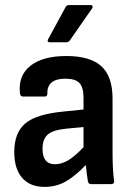

<svg xmlns="http://www.w3.org/2000/svg" viewBox="-20 -723 522 754"><path d="M155 11Q98 11 67 -24.5Q36 -60 36 -126Q36 -202 79.5 -238.5Q123 -275 230 -285L308 -293V-338Q308 -380 292 -397Q276 -414 237 -414Q164 -414 166 -355Q166 -344 156 -344H69Q59 -344 58 -360Q52 -428 100.5 -465.5Q149 -503 241 -503Q334 -503 378 -463Q422 -423 422 -336V-124Q422 -57 428 -12Q429 0 417 0H337Q327 0 325 -12Q321 -35 317 -75Q276 -32 238.5 -10.5Q201 11 155 11ZM147 -139Q147 -78 196 -78Q221 -78 247 -93Q273 -108 308 -145V-224L243 -218Q189 -213 168 -195Q147 -177 147 -139ZM176 -557Q163 -557 169 -569L237 -694Q241 -703 251 -703H336Q342 -703 343.5 -698.5Q345 -694 341 -689L254 -564Q249 -557 240 -557Z"/></svg>

Font: Sofia Sans Semi Condensed
Style: Bold
Weight: 700
Designer: Botio Nikoltchev, Ani Petrova
Foundry: lettersoup
Version: Version 4.100; ttfautohint (v1.8.4.7-5d5b)